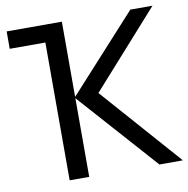

<svg xmlns="http://www.w3.org/2000/svg" viewBox="-80 -792 853 870"><g transform="rotate(-10 346.5 -357.0)"><path d="M678 -714 368 -367 692 0H584L261 -362V0H171V-634H7V-714H261V-368L576 -714Z"/></g></svg>

Font: RS Noto Sans
Style: Regular
Weight: 400
Designer: Monotype Design Team
Foundry: Monotype Imaging Inc.
Version: Version 3.10